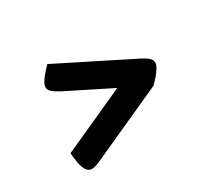

<svg xmlns="http://www.w3.org/2000/svg" viewBox="-107 -810 970 884"><g transform="rotate(-30 378.0 -368.5)"><path d="M593 -298 211 -489Q185 -503 172 -514.5Q159 -526 159 -539Q159 -552 168.5 -567.5Q178 -583 192.5 -599.5Q207 -616 220 -629L603 -437Q629 -424 641.5 -412.5Q654 -401 654 -387Q654 -375 644.5 -359.5Q635 -344 621 -327.5Q607 -311 593 -298ZM158 -108Q139 -108 128.5 -125Q118 -142 113.5 -167.5Q109 -193 107 -220L493 -395Q509 -402 520.5 -406Q532 -410 541 -410Q563 -410 576 -384Q584 -369 588 -347.5Q592 -326 593 -298L207 -123Q192 -116 179.5 -112Q167 -108 158 -108Z"/></g></svg>

Font: Lemonada Medium
Style: Regular
Weight: 500
Designer: Mohamed Gaber (Arabic), Eduardo Tunni (Latin)
Foundry: Kief Type Foundry
Version: Version 4.004; ttfautohint (v1.8.2)